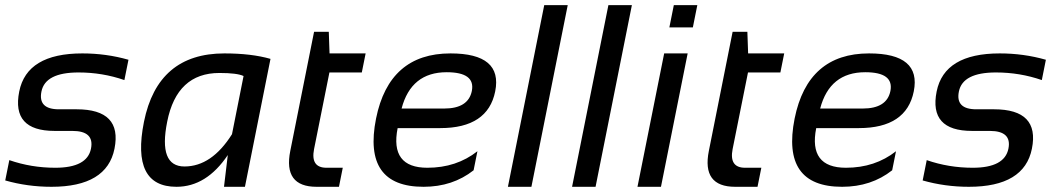

<svg xmlns="http://www.w3.org/2000/svg" viewBox="-26 -718 4070 738"><path d="M-5.9 -24.4 9.8 -102.5Q94.2 -73.2 186.5 -73.2Q309.1 -73.2 323.7 -146.5Q337.4 -214.8 252 -214.8H183.6Q17.6 -214.8 47.9 -366.2Q77.1 -512.7 290.5 -512.7Q382.3 -512.7 467.8 -488.3L452.1 -410.2Q367.7 -439.5 275.9 -439.5Q147.9 -439.5 133.3 -366.2Q119.6 -297.9 200.2 -297.9H268.6Q444.3 -297.9 414.1 -146.5Q384.8 0 171.9 0Q79.6 0 -5.9 -24.4Z M910.2 -425.8Q885.7 -437.5 817.4 -437.5Q653.8 -437.5 616.7 -250.5Q582 -78.1 683.1 -78.1Q787.6 -78.1 865.7 -202.1ZM915.5 0H835L849.6 -122.1Q767.6 0 652.3 0Q477.5 0 527.3 -249.5Q580.1 -512.7 836.4 -512.7Q940.4 -512.7 1013.7 -491.7Z M1181.2 -595.7H1237.8L1240.7 -512.7H1379.4L1364.7 -439.5H1240.2L1181.2 -145Q1167 -73.2 1229 -73.2H1291.5L1276.9 0H1190.9Q1062 0 1089.8 -138.2Z M1877.4 -366.7Q1849.1 -225.6 1666 -225.6H1502.4Q1472.2 -73.2 1616.7 -73.2Q1728.5 -73.2 1809.1 -136.7L1794.4 -63.5Q1713.9 0 1602.1 0Q1367.2 0 1419.4 -262.2Q1469.7 -512.7 1705.6 -512.7Q1906.7 -512.7 1877.4 -366.7ZM1517.6 -300.8H1681.2Q1773.9 -300.8 1787.6 -368.2Q1801.8 -440.4 1690.9 -440.4Q1554.2 -440.4 1517.6 -300.8Z M2156.2 -698.2 2016.6 0H1926.3L2065.9 -698.2Z M2402.8 -698.2 2263.2 0H2172.9L2312.5 -698.2Z M2617.2 -512.7 2514.6 0H2424.3L2526.9 -512.7ZM2654.3 -698.2 2637.2 -612.8H2546.9L2564 -698.2Z M2790 -595.7H2846.7L2849.6 -512.7H2988.3L2973.6 -439.5H2849.1L2790 -145Q2775.9 -73.2 2837.9 -73.2H2900.4L2885.7 0H2799.8Q2670.9 0 2698.7 -138.2Z M3486.3 -366.7Q3458 -225.6 3274.9 -225.6H3111.3Q3081.1 -73.2 3225.6 -73.2Q3337.4 -73.2 3418 -136.7L3403.3 -63.5Q3322.8 0 3210.9 0Q2976.1 0 3028.3 -262.2Q3078.6 -512.7 3314.5 -512.7Q3515.6 -512.7 3486.3 -366.7ZM3126.5 -300.8H3290Q3382.8 -300.8 3396.5 -368.2Q3410.6 -440.4 3299.8 -440.4Q3163.1 -440.4 3126.5 -300.8Z M3520.5 -24.4 3536.1 -102.5Q3620.6 -73.2 3712.9 -73.2Q3835.4 -73.2 3850.1 -146.5Q3863.8 -214.8 3778.3 -214.8H3710Q3543.9 -214.8 3574.2 -366.2Q3603.5 -512.7 3816.9 -512.7Q3908.7 -512.7 3994.1 -488.3L3978.5 -410.2Q3894 -439.5 3802.2 -439.5Q3674.3 -439.5 3659.7 -366.2Q3646 -297.9 3726.6 -297.9H3794.9Q3970.7 -297.9 3940.4 -146.5Q3911.1 0 3698.2 0Q3606 0 3520.5 -24.4Z"/></svg>

Font: Sansation
Style: Italic
Weight: 400
Designer: Bernd Montag
Version: Version 1.301